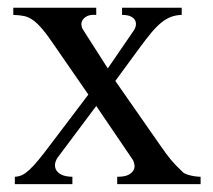

<svg xmlns="http://www.w3.org/2000/svg" viewBox="-20 -467 540 487"><path d="M277.3 0V-18.6Q295.9 -18.6 305.4 -23.4Q314.9 -28.3 318.6 -35.2Q322.3 -42 321 -49.3Q319.8 -56.6 316.9 -61.5L224.1 -198.2L127 -68.4Q122.1 -62 120.1 -53.7Q118.2 -45.4 121.6 -37.6Q125 -29.8 135 -24.4Q145 -19 163.6 -18.6V0H17.6V-18.6Q27.3 -19 35.9 -22.9Q44.4 -26.9 54.4 -36.1Q64.5 -45.4 77.6 -61.3Q90.8 -77.1 109.4 -102.1L204.1 -227.1L119.1 -350.1Q101.1 -377 88.1 -392.3Q75.2 -407.7 64 -415.8Q52.7 -423.8 41.3 -426.3Q29.8 -428.7 13.7 -429.2V-447.3H224.1V-429.2Q209.5 -430.2 201.4 -426.3Q193.4 -422.4 189.7 -416.5Q186 -410.6 186.5 -404.3Q187 -397.9 189.5 -393.6L253.4 -293.5L319.3 -389.6Q323.2 -395 324.5 -401.9Q325.7 -408.7 323 -414.8Q320.3 -420.9 312.3 -425Q304.2 -429.2 289.6 -429.2V-447.3H440.9V-429.2Q425.8 -428.7 413.6 -424.1Q401.4 -419.4 389.2 -409.7Q377 -399.9 363.8 -384Q350.6 -368.2 333 -344.2L272.5 -261.7L383.8 -102.1Q394 -87.4 400.6 -78.4Q407.2 -69.3 413.3 -62Q419.4 -54.7 426 -47.9Q432.6 -41 442.9 -31.2Q446.8 -26.4 460.4 -22.7Q474.1 -19 488.8 -18.6V0Z"/></svg>

Font: Doulos SIL Eur
Style: Regular
Weight: 400
Designer: Walt Agee, Victor Gaultney, Peter Martin, Debbi Hosken, Becca Hirsbrunner
Foundry: SIL International
Version: Version 5.000